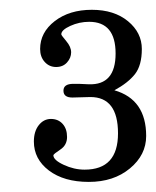

<svg xmlns="http://www.w3.org/2000/svg" viewBox="-20 -598 317 390"><path d="M212.4 -414.6Q276.9 -396 276.9 -321.8Q276.9 -283.2 243.9 -255.9Q210.9 -228.5 160.4 -228.5Q109.9 -228.5 79.3 -251.7Q48.8 -274.9 48.8 -310.5Q48.8 -331.1 58.8 -343.8Q68.8 -356.4 83.5 -356.4Q98.1 -356.4 107.2 -346.4Q116.2 -336.4 116.2 -319.8Q116.2 -303.2 102.5 -294.2Q88.9 -285.2 88.4 -282.7Q88.4 -272.9 109.4 -263.2Q130.4 -253.4 151.9 -253.4Q219.7 -253.4 219.7 -327.1Q219.7 -400.9 163.6 -400.9L127 -399.9Q108.9 -399.9 108.9 -413.8Q108.9 -427.7 128.9 -427.7Q138.2 -427.7 140.1 -427.7L160.2 -426.8Q214.8 -424.8 214.8 -489.3Q214.8 -553.7 161.1 -553.7Q141.1 -553.7 122.8 -545.4Q104.5 -537.1 104.5 -528.3Q104.5 -526.4 114.5 -514.6Q124.5 -502.9 124.5 -491.7Q124.5 -480.5 116.2 -471.2Q107.9 -461.9 94 -461.9Q80.1 -461.9 70.8 -472.2Q61.5 -482.4 61.5 -498.5Q61.5 -532.2 91.3 -555.2Q121.1 -578.1 166.5 -578.1Q211.9 -578.1 240 -554.9Q268.1 -531.7 268.1 -498.5Q268.1 -465.3 254.2 -447.5Q240.2 -429.7 212.4 -414.6Z"/></svg>

Font: RIT Rachana
Style: Regular
Weight: 400
Designer: Hussain KH
Version: 1.4.7